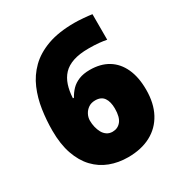

<svg xmlns="http://www.w3.org/2000/svg" viewBox="-172 -849 929 983"><g transform="rotate(-30 293.0 -357.0)"><path d="M34 -302Q34 -363 43 -424Q52 -485 75 -539Q98 -593 140 -634.5Q182 -676 247.5 -700Q313 -724 408 -724Q429 -724 459.5 -721.5Q490 -719 510 -716V-565Q490 -569 465 -571.5Q440 -574 404 -574Q350 -574 313 -561.5Q276 -549 254 -525.5Q232 -502 221 -468.5Q210 -435 208 -393H214Q227 -417 245 -435.5Q263 -454 290 -465Q317 -476 355 -476Q418 -476 462.5 -449Q507 -422 531 -370Q555 -318 555 -244Q555 -164 524.5 -107Q494 -50 437.5 -20Q381 10 303 10Q246 10 197 -8.5Q148 -27 111.5 -65.5Q75 -104 54.5 -163Q34 -222 34 -302ZM299 -143Q330 -143 349 -166.5Q368 -190 368 -240Q368 -281 352 -304Q336 -327 301 -327Q277 -327 260.5 -315.5Q244 -304 235 -286.5Q226 -269 226 -250Q226 -231 230.5 -212Q235 -193 243.5 -177.5Q252 -162 266 -152.5Q280 -143 299 -143Z"/></g></svg>

Font: Noto Sans Hebrew Black
Style: Regular
Weight: 900
Designer: Monotype Design Team
Foundry: Monotype Imaging Inc.
Version: Version 2.003